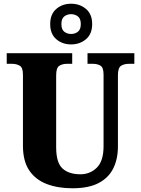

<svg xmlns="http://www.w3.org/2000/svg" viewBox="-20 -999 755 1029"><path d="M368 10Q290 10 230 -13Q170 -36 136.5 -86Q103 -136 103 -218V-599Q103 -637 85.5 -647Q68 -657 44 -657H16V-714H367V-657H339Q315 -657 298 -646.5Q281 -636 281 -595V-210Q281 -127 315 -96Q349 -65 411 -65Q463 -65 499 -100.5Q535 -136 535 -216V-599Q535 -637 518.5 -647Q502 -657 477 -657H449V-714H700V-657H671Q646 -657 629 -646.5Q612 -636 612 -595V-214Q612 -147 587 -96.5Q562 -46 508.5 -18Q455 10 368 10ZM361 -761Q314 -761 281.5 -789Q249 -817 249 -870Q249 -923 281.5 -951Q314 -979 361 -979Q408 -979 441 -951Q474 -923 474 -870Q474 -817 441 -789Q408 -761 361 -761ZM361 -817Q382 -817 397.5 -829Q413 -841 413 -870Q413 -899 397.5 -911Q382 -923 361 -923Q340 -923 324.5 -911Q309 -899 309 -870Q309 -841 324.5 -829Q340 -817 361 -817Z"/></svg>

Font: Noto Serif Armenian SemiCondensed ExtraBold
Style: Regular
Weight: 800
Width: 4
Designer: Monotype Design Team
Foundry: Monotype Imaging Inc.
Version: Version 2.008; ttfautohint (v1.8.4.7-5d5b)